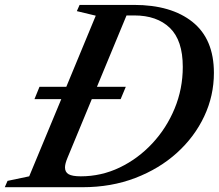

<svg xmlns="http://www.w3.org/2000/svg" viewBox="-85 -782 914 802"><path d="M-65 0 -53.5 -26.5 37 -45.5 171 -368H59L80 -419.5H192L315 -716.5L236 -735.5L247.5 -761.5H474.5Q630.5 -761.5 719.5 -690Q808.5 -618.5 808.5 -477.5Q808.5 -382 768 -296Q727.5 -210 654 -143.5Q580.5 -77 480 -38.5Q379.5 0 260 0ZM252.5 -45.5Q338 -45.5 414.8 -82.2Q491.5 -119 551 -182.8Q610.5 -246.5 644.5 -328.8Q678.5 -411 678.5 -502.5Q678.5 -613.5 624.5 -665.5Q570.5 -717.5 476 -717.5H443.5L320 -419.5H440.5L419 -368H298.5L197 -123Q186.5 -98 186.5 -82.5Q186.5 -63 201.8 -54.2Q217 -45.5 252.5 -45.5Z"/></svg>

Font: Libre Caslon Text Medium Italic
Style: Regular
Weight: 500
Italic angle: -22.583°
Designer: Pablo Impallari, Rodrigo Fuenzalida, Katja Schimmel
Foundry: Pablo Impallari, Rodrigo Fuenzalida
Version: Version 2.000